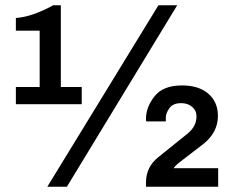

<svg xmlns="http://www.w3.org/2000/svg" viewBox="-20 -706 894 726"><path d="M210 -686V-377H289V-312H40V-377H130V-590H40V-638Q101 -642 181 -686ZM159 0 579 -686H650L233 0ZM668 -383Q732 -383 768 -351.5Q804 -320 804 -268Q804 -204 747 -160L665 -97Q648 -85 636 -70H805V0H532V-16Q532 -75 579 -112L687 -199Q723 -227 723 -266Q723 -288 706.5 -302Q690 -316 665 -316Q634 -316 620.5 -297Q607 -278 607 -261V-247H533Q532 -251 532 -257Q532 -301 564.5 -342Q597 -383 668 -383Z"/></svg>

Font: Chivo
Style: Bold
Weight: 700
Designer: Hector Gatti
Foundry: Omnibus-Type
Version: Version 1.007;PS 001.007;hotconv 1.0.88;makeotf.lib2.5.64775